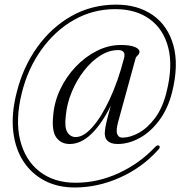

<svg xmlns="http://www.w3.org/2000/svg" viewBox="-20 -695 780 830"><path d="M488.5 -72.5Q458 -72.5 444 -87.2Q430 -102 433.5 -128Q434.5 -142 440 -166Q445.5 -190 459 -238.5Q420.5 -160 375.2 -116.2Q330 -72.5 281.5 -72.5Q243.5 -72.5 223.2 -101Q203 -129.5 210 -195.5Q214.5 -254 240.2 -308.5Q266 -363 307 -406.2Q348 -449.5 398.5 -475Q449 -500.5 502.5 -500.5Q542.5 -500.5 563 -491.8Q583.5 -483 583 -471Q582.5 -461.5 575.2 -455.5Q568 -449.5 565.5 -440.5L491 -169Q480.5 -130.5 486.8 -115.2Q493 -100 509 -100Q542.5 -100 580.5 -121Q618.5 -142 650.8 -185.5Q683 -229 699.5 -295.5Q728 -408 707.5 -488.5Q687 -569 627.2 -612.2Q567.5 -655.5 478.5 -655.5Q381.5 -655.5 299.5 -608.8Q217.5 -562 159 -480.2Q100.5 -398.5 74.5 -294Q45.5 -178 66.8 -90.5Q88 -3 150.5 46Q213 95 307 95Q403.5 95 494 53Q584.5 11 651 -60Q662.5 -71.5 669.5 -63.5Q674 -57.5 661.5 -45Q594.5 29.5 498.8 72.5Q403 115.5 302.5 115.5Q230 115.5 173.5 86.2Q117 57 81.5 3Q46 -51 37.2 -126.8Q28.5 -202.5 52 -295Q79.5 -405 140.8 -490.8Q202 -576.5 289.2 -625.8Q376.5 -675 482.5 -675Q575.5 -675 640.5 -629.8Q705.5 -584.5 729.5 -499.2Q753.5 -414 723.5 -294.5Q705.5 -224.5 668.5 -174.8Q631.5 -125 584.2 -98.8Q537 -72.5 488.5 -72.5ZM264.5 -195.5Q258 -145 271 -123.8Q284 -102.5 307.5 -102.5Q341.5 -102.5 380 -146Q418.5 -189.5 454.5 -266.8Q490.5 -344 516.5 -444.5Q525 -478.5 490.5 -478.5Q451.5 -478.5 413.5 -454.5Q375.5 -430.5 343.8 -390Q312 -349.5 290.8 -299Q269.5 -248.5 264.5 -195.5Z"/></svg>

Font: Fraunces 144pt S050 Light
Style: Italic
Weight: 300
Italic angle: -16°
Version: Version 1.000; ttfautohint (v1.8.3)